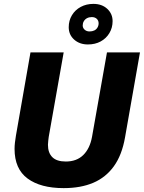

<svg xmlns="http://www.w3.org/2000/svg" viewBox="-20 -957 741 989"><path d="M308 12Q189 12 122 -37.5Q55 -87 55 -190Q55 -206 57 -223Q59 -240 62 -258L137 -687H308L231 -252Q230 -242 228.5 -231.5Q227 -221 227 -211Q227 -170 249.5 -147.5Q272 -125 319 -125Q375 -125 409 -158.5Q443 -192 454 -252L531 -687H701L624 -249Q608 -158 566.5 -100.5Q525 -43 460.5 -15.5Q396 12 308 12ZM433 -728Q390 -728 362 -753Q334 -778 334 -817Q334 -851 350.5 -878.5Q367 -906 396 -921.5Q425 -937 461 -937Q505 -937 532.5 -911.5Q560 -886 560 -848Q560 -814 543.5 -786.5Q527 -759 498.5 -743.5Q470 -728 433 -728ZM441 -795Q455 -795 465.5 -800Q476 -805 482 -815Q488 -825 488 -837Q488 -851 478.5 -860Q469 -869 453 -869Q439 -869 428.5 -863.5Q418 -858 412 -848Q406 -838 406 -826Q406 -813 416 -804Q426 -795 441 -795Z"/></svg>

Font: Archivo SemiCondensed ExtraBold
Style: Italic
Weight: 800
Width: 4
Italic angle: -10°
Designer: Hector Gatti
Foundry: Omnibus-Type
Version: Version 2.001